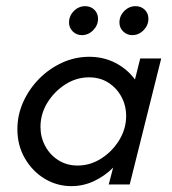

<svg xmlns="http://www.w3.org/2000/svg" viewBox="-20 -610 568 635"><path d="M216 5.6Q168.1 5.6 127.4 -19.1Q86.8 -43.8 62.2 -86.5Q37.5 -129.2 37.5 -182.6Q37.5 -229.9 56.9 -272.9Q76.4 -316 109.7 -349.7Q143.1 -383.3 185.8 -402.8Q228.5 -422.2 275 -422.2Q322.2 -422.2 361.5 -402.1Q400.7 -381.9 426.4 -347.2L443.8 -416.7H513.2L409 0H339.6L354.2 -55.6Q326.4 -27.8 291 -11.1Q255.6 5.6 216 5.6ZM236.8 -62.5Q278.5 -62.5 314.9 -85.8Q351.4 -109 374.3 -146.5Q397.2 -184 397.2 -226.4Q397.2 -261.1 381.6 -289.9Q366 -318.8 338.5 -336.5Q311.1 -354.2 274.3 -354.2Q232.6 -354.2 196.2 -330.9Q159.7 -307.6 136.8 -270.5Q113.9 -233.3 113.9 -190.3Q113.9 -156.2 129.5 -127.1Q145.1 -97.9 172.9 -80.2Q200.7 -62.5 236.8 -62.5ZM250.7 -493.8Q233.3 -493.8 220.8 -505.9Q208.3 -518.1 208.3 -535.4Q208.3 -557.6 224.3 -573.6Q240.3 -589.6 261.8 -589.6Q279.9 -589.6 292 -577.8Q304.2 -566 304.2 -547.9Q304.2 -526.4 288.2 -510.1Q272.2 -493.8 250.7 -493.8ZM417.4 -493.8Q400 -493.8 387.5 -505.9Q375 -518.1 375 -535.4Q375 -557.6 391 -573.6Q406.9 -589.6 428.5 -589.6Q446.5 -589.6 458.7 -577.8Q470.8 -566 470.8 -547.9Q470.8 -526.4 454.9 -510.1Q438.9 -493.8 417.4 -493.8Z"/></svg>

Font: Afacad
Style: Italic
Weight: 400
Italic angle: -14°
Designer: Kristian Moeller
Foundry: Dicotype
Version: Version 1.000